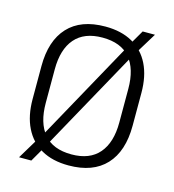

<svg xmlns="http://www.w3.org/2000/svg" viewBox="-106 -761 800 883"><g transform="rotate(15 294.0 -319.0)"><path d="M294 11Q217.5 11 164.5 -19Q111.5 -49 83.8 -105.5Q56 -162 56 -241.5V-398Q56 -519 116.8 -584.5Q177.5 -650 294 -650Q370 -650 423.2 -620Q476.5 -590 504.2 -533.8Q532 -477.5 532 -398V-241.5Q532 -120 471 -54.5Q410 11 294 11ZM65 33.5 127 -69.5 140.5 -88 416 -587 423.5 -602 464.5 -672.5H523L461.5 -572L448.5 -552L174 -55.5L168.5 -44.5L123.5 33.5ZM294 -41.5Q380.5 -41.5 424.8 -93.2Q469 -145 469 -239.5V-400Q469 -495 425.8 -546.2Q382.5 -597.5 294 -597.5Q207.5 -597.5 163.2 -546.2Q119 -495 119 -400V-239.5Q119 -145 162.2 -93.2Q205.5 -41.5 294 -41.5Z"/></g></svg>

Font: Anek Gurmukhi Medium Light
Style: Regular
Weight: 300
Version: Version 1.003